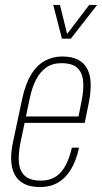

<svg xmlns="http://www.w3.org/2000/svg" viewBox="-20 -749 412 775"><path d="M142 6Q102 6 76.5 -7.5Q51 -21 38.5 -46Q26 -71 25 -104.5Q24 -138 33 -178L70 -352Q83 -411 105.5 -448Q128 -485 160 -503Q192 -521 231 -521Q270 -521 295 -508Q320 -495 332.5 -470.5Q345 -446 346 -412Q347 -378 339 -337L322 -253H73L78 -279H302L296 -274L309 -340Q319 -388 315.5 -422.5Q312 -457 291.5 -475.5Q271 -494 228 -494Q191 -494 166 -476Q141 -458 125 -426.5Q109 -395 100 -352L63 -175Q53 -126 56.5 -91.5Q60 -57 81 -38.5Q102 -20 146 -20Q195 -20 225 -53Q255 -86 270 -153H299Q288 -101 266.5 -65.5Q245 -30 214 -12Q183 6 142 6ZM230 -593 195 -729H222L251 -612L340 -729H372L266 -593Z"/></svg>

Font: Hubot Sans Condensed ExtraLight
Style: Italic
Weight: 200
Width: 3
Italic angle: -12.0243°
Designer: Deni Anggara
Foundry: GitHub, Inc., Subsidiary of Microsoft Corporation
Version: Version 2.000